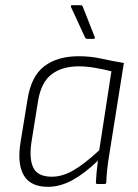

<svg xmlns="http://www.w3.org/2000/svg" viewBox="-20 -710 533 741"><path d="M165 11Q98 11 72 -33Q46 -77 59 -159L86 -325Q100 -416 151 -454.5Q202 -493 284 -493Q329 -493 369.5 -484Q410 -475 458 -467L402 -115Q396 -79 393.5 -54Q391 -29 390 -5Q390 0 383 0H356Q350 0 350 -5Q351 -26 353 -47.5Q355 -69 358 -90Q306 -40 259 -14.5Q212 11 165 11ZM180 -28Q221 -28 264 -53Q307 -78 363 -130L410 -435Q378 -443 345 -448.5Q312 -454 284 -454Q220 -454 179.5 -423.5Q139 -393 127 -321L101 -159Q92 -94 109.5 -61Q127 -28 180 -28ZM316 -560Q311 -560 308 -566L254 -683Q253 -686 254 -688Q255 -690 258 -690H291Q298 -690 300 -683L346 -566Q348 -560 340 -560Z"/></svg>

Font: Sofia Sans Semi Condensed ExtraLight
Style: Italic
Weight: 250
Italic angle: -9°
Version: Version 4.100